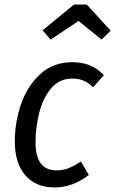

<svg xmlns="http://www.w3.org/2000/svg" viewBox="-20 -811 506 843"><path d="M436 -481 389 -428Q368 -448 346.5 -457Q325 -466 298 -466Q240 -466 204 -422.5Q168 -379 152 -315Q136 -251 136 -186Q136 -63 228 -63Q257 -63 281 -72.5Q305 -82 335 -102L370 -43Q299 12 220 12Q137 12 91 -41.5Q45 -95 45 -191Q45 -273 72 -352.5Q99 -432 156 -485Q213 -538 298 -538Q340 -538 373.5 -524.5Q407 -511 436 -481ZM167 -678 305 -791H361L466 -676L426 -637L325 -719L202 -637Z"/></svg>

Font: Fira Sans Condensed
Style: Italic
Weight: 400
Width: 3
Italic angle: -8°
Designer: bBox Type GmbH & Carrois Corporate GbR & Edenspiekermann AG
Foundry: bBox Type GmbH & Carrois Corporate GbR & Edenspiekermann AG
Version: Version 4.301